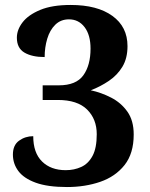

<svg xmlns="http://www.w3.org/2000/svg" viewBox="-20 -744 606 774"><path d="M250 10Q172 10 124 -7.5Q76 -25 54 -54.5Q32 -84 32 -121Q32 -159 57 -177Q82 -195 114 -195Q114 -128 149.5 -93Q185 -58 245 -58Q279 -58 307.5 -71Q336 -84 353 -115.5Q370 -147 370 -203Q370 -264 331 -302.5Q292 -341 213 -341H152V-400H217Q287 -400 316 -440.5Q345 -481 345 -548Q345 -603 321 -634.5Q297 -666 258 -666Q225 -666 203 -644.5Q181 -623 170.5 -588Q160 -553 160 -514Q109 -514 78.5 -532Q48 -550 48 -592Q48 -624 71 -654Q94 -684 142 -704Q190 -724 265 -724Q372 -724 433 -680Q494 -636 494 -558Q494 -509 473.5 -475Q453 -441 419 -418Q385 -395 346 -380Q388 -371 428 -350.5Q468 -330 493.5 -294Q519 -258 519 -202Q519 -125 482 -78.5Q445 -32 384 -11Q323 10 250 10Z"/></svg>

Font: Noto Serif Gurmukhi
Style: Bold
Weight: 700
Designer: Vaibhav Singh and the Monotype Design Team
Foundry: Monotype Imaging Inc.
Version: Version 2.004; ttfautohint (v1.8.4.7-5d5b)